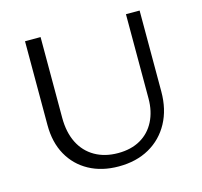

<svg xmlns="http://www.w3.org/2000/svg" viewBox="-98 -766 927 882"><g transform="rotate(-15 365.0 -324.5)"><path d="M362 9Q282 9 221.5 -24Q161 -57 127.5 -117Q94 -177 94 -259V-658H168V-274Q168 -205 193 -155Q218 -105 265 -78Q312 -51 375 -51Q437 -51 481.5 -76.5Q526 -102 550 -149Q574 -196 574 -257V-658H639V-273Q639 -188 604.5 -124.5Q570 -61 508 -26Q446 9 362 9Z"/></g></svg>

Font: Ysabeau Office
Style: Regular
Weight: 400
Designer: Christian Thalmann (Catharsis Fonts)
Version: Version 2.001;gftools[0.9.30]; featfreeze: tnum,lnum,ss02